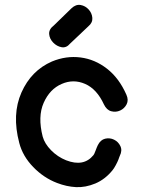

<svg xmlns="http://www.w3.org/2000/svg" viewBox="-20 -763 577 787"><path d="M214 -13Q253 2 291.5 4Q330 6 371 -11Q411 -28 441 -65Q447 -72 454.5 -86Q462 -100 465 -108L469 -119L471 -124Q482 -146 473.5 -164Q465 -182 447.5 -190.5Q430 -199 411 -194.5Q392 -190 381 -168Q377 -160 371.5 -145Q366 -130 363 -127Q323 -78 251 -106Q216 -120 189.5 -147Q163 -174 155 -203Q134 -285 159 -341.5Q184 -398 233 -419Q281 -440 329 -419Q377 -398 406 -335Q417 -312 436 -307Q455 -302 472.5 -310Q490 -318 499 -335.5Q508 -353 498 -375Q468 -443 418.5 -481.5Q369 -520 310 -527.5Q251 -535 193 -511Q108 -474 68 -384Q28 -294 59 -177Q73 -123 116 -78.5Q159 -34 214 -13ZM267 -584 342 -655Q360 -670 358.5 -689.5Q357 -709 343.5 -724Q330 -739 310.5 -742.5Q291 -746 273 -729L201 -659Q180 -643 181.5 -623.5Q183 -604 198 -588.5Q213 -573 232.5 -569.5Q252 -566 267 -584Z"/></svg>

Font: Balsamiq Sans
Style: Regular
Weight: 400
Designer: Michael Angeles
Foundry: Balsamiq SRL
Version: Version 1.020; ttfautohint (v1.8.4.7-5d5b);gftools[0.9.26]